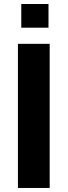

<svg xmlns="http://www.w3.org/2000/svg" viewBox="-20 -931 335 951"><path d="M226.1 -713.9V0H68.8V-713.9ZM220.2 -911.1V-793.9H85.4V-911.1Z"/></svg>

Font: XB Khoramshahr
Style: Bold
Weight: 700
Designer: Behnam
Foundry: Irmug
Version: Version 8.005 2009